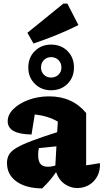

<svg xmlns="http://www.w3.org/2000/svg" viewBox="-20 -1040 578 1072"><path d="M215 12Q124 11 71.5 -27Q19 -65 19 -130Q19 -156 30 -176Q41 -196 71 -214Q101 -232 156 -253Q211 -274 299 -302L303 -361Q248 -393 174 -401L156 -289Q23 -291 23 -363Q23 -400 55 -431.5Q87 -463 139.5 -482.5Q192 -502 254 -502Q384 -502 461 -409V-117L538 -129Q540 -89 524 -57.5Q508 -26 478 -8Q448 10 411 10Q375 10 342 -12Q309 -34 293 -79Q260 -30 215 12ZM193 -176Q193 -140 206 -124.5Q219 -109 246 -109Q268 -109 289 -116L295 -223L197 -213Q193 -194 193 -176ZM265 -536Q211 -536 174.5 -572Q138 -608 138 -663Q138 -719 174.5 -755Q211 -791 265 -791Q321 -791 357 -755Q393 -719 393 -663Q393 -608 357 -572Q321 -536 265 -536ZM265 -607Q290 -607 306.5 -623Q323 -639 323 -663Q323 -688 306.5 -704.5Q290 -721 265 -721Q241 -721 225 -704.5Q209 -688 209 -663Q209 -639 225 -623Q241 -607 265 -607ZM167 -797 133 -857 334 -1020H356L418 -900Q356 -869 294 -844Q232 -819 167 -797Z"/></svg>

Font: Piazzolla ExtraBold
Style: Regular
Weight: 800
Designer: Juan Pablo del Peral
Foundry: Huerta Tipografica
Version: Version 1.330